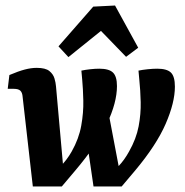

<svg xmlns="http://www.w3.org/2000/svg" viewBox="-20 -676 670 696"><path d="M421 0 367 -35Q389 -52 410 -74Q431 -96 448 -127Q474 -173 482.5 -218Q491 -263 490 -306Q489 -349 485 -387L482 -420Q496 -423 515.5 -425Q535 -427 550 -427Q585 -427 599.5 -413Q614 -399 614 -362Q614 -304 580.5 -227Q547 -150 470 -58ZM99 0 62 -325Q61 -340 54 -347Q47 -354 30 -354H8L14 -404Q47 -418 70 -424Q93 -430 113 -430Q145 -430 159 -418.5Q173 -407 177.5 -391.5Q182 -376 183 -363L213 -27L204 0ZM204 0 152 -32Q174 -49 198 -72Q222 -95 240 -127Q266 -173 274.5 -220.5Q283 -268 282 -311.5Q281 -355 278 -387L275 -420Q289 -423 307 -425Q325 -427 340 -427Q375 -427 389.5 -413Q404 -399 404 -364Q404 -304 367.5 -227Q331 -150 253 -58ZM319 0 298 -144 370 -285 419 -27 421 0ZM192 -508 318 -652 397 -656 481 -503 437 -470 346 -564 228 -469Z"/></svg>

Font: Rasa
Style: Italic
Weight: 400
Italic angle: -7.10001°
Designer: Anna Giedrys (Yrsa+Rasa design), David Brezina (Yrsa art-direction, Rasa art-direction, design)
Foundry: Rosetta Type Foundry
Version: Version 2.004